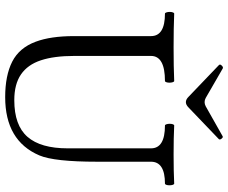

<svg xmlns="http://www.w3.org/2000/svg" viewBox="-92 -809 915 771"><g transform="rotate(90 365.5 -423.5)"><path d="M147.5 -109.4Q125 -169.4 125 -263.2V-572.3Q125 -628.4 34.7 -628.4Q31.7 -628.4 29.8 -634.3Q27.8 -640.1 27.8 -647.5Q27.8 -654.8 29.8 -660.2Q31.7 -665.5 34.7 -665.5Q90.8 -663.1 169.9 -663.1Q249 -663.1 305.2 -665.5Q308.1 -665.5 310.1 -659.7Q312 -653.8 312 -646.5Q312 -639.2 310.1 -633.8Q308.1 -628.4 305.2 -628.4Q204.6 -628.4 204.6 -572.3V-264.2Q204.6 -183.1 222.2 -130.1Q239.7 -77.1 278.8 -50.3Q317.9 -23.4 382.3 -23.4Q483.4 -23.4 529.5 -76.4Q575.7 -129.4 575.7 -237.8V-572.3Q575.7 -628.4 483.9 -628.4Q481 -628.4 479 -634.3Q477.1 -640.1 477.1 -647.5Q477.1 -654.8 479 -660.2Q481 -665.5 483.9 -665.5Q532.7 -663.1 600.6 -663.1Q668.5 -663.1 717.3 -665.5Q720.2 -665.5 722.2 -659.7Q724.1 -653.8 724.1 -646.5Q724.1 -639.2 722.2 -633.8Q720.2 -628.4 717.3 -628.4Q629.4 -628.4 629.4 -572.3V-356Q629.4 -183.6 604 -124Q545.4 13.2 370.1 13.2Q283.2 13.2 227.5 -15.1Q171.9 -43.5 147.5 -109.4ZM368.7 -723.1 241.7 -844.7Q239.3 -847.2 239.3 -849.6Q239.3 -852.5 243.7 -856.9Q248 -861.3 251.5 -861.3Q253.9 -861.3 255.9 -859.9L373.5 -792Q381.8 -787.6 390.1 -787.6Q398.4 -787.6 406.7 -792L526.9 -859.9Q528.8 -860.8 529.8 -860.8Q532.7 -860.8 536.6 -856Q540 -852.5 540 -848.6Q540 -846.2 538.6 -844.7L411.6 -723.1Q400.9 -712.4 390.1 -712.4Q379.4 -712.4 368.7 -723.1Z"/></g></svg>

Font: JuniusX
Style: Regular
Weight: 400
Designer: Peter S. Baker
Foundry: Briery Creek Software
Version: Version 1.004